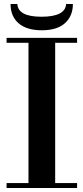

<svg xmlns="http://www.w3.org/2000/svg" viewBox="-20 -944 419 964"><path d="M13 -729V-754H367V-729H257V-25H367V0H13V-25H123V-729ZM33 -924H67Q71 -860 188 -860Q308 -860 312 -924H346Q346 -864 306.5 -828Q267 -792 190 -792Q114 -792 73.5 -827Q33 -862 33 -924Z"/></svg>

Font: Libre Bodoni
Style: Regular
Weight: 400
Designer: Pablo Impallari, Rodrigo Fuenzalida
Foundry: Pablo Impallari, Rodrigo Fuenzalida
Version: Version 1.001